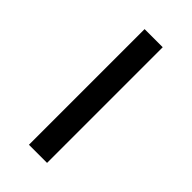

<svg xmlns="http://www.w3.org/2000/svg" viewBox="37 -188 547 547"><g transform="rotate(-45 310.0 85.5)"><path d="M77 122H543V49H77Z"/></g></svg>

Font: Meta Space
Style: Regular
Weight: 400
Designer: Meta Pool / Florian Karsten
Foundry: Meta Pool / Florian Karsten
Version: Version 2.000;Glyphs 3.1.1 (3137)